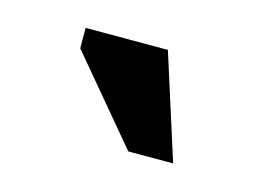

<svg xmlns="http://www.w3.org/2000/svg" viewBox="-39 -779 369 273"><g transform="rotate(15 145.0 -643.0)"><path d="M230 -566H164L60 -690V-720H181Z"/></g></svg>

Font: PT Sans Narrow
Style: Bold
Weight: 700
Width: 3
Designer: A.Korolkova, O.Umpeleva, V.Yefimov
Foundry: ParaType Ltd
Version: Version 2.003W OFL